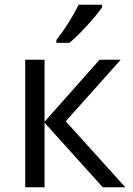

<svg xmlns="http://www.w3.org/2000/svg" viewBox="-20 -786 559 806"><path d="M167 0H85.9V-535.2H167V-274.9L397.9 -535.2H486.8L255.9 -276.9L505.9 0H411.1L167 -271ZM408.7 -766.1V-755.9Q387.2 -724.1 344.7 -677.7Q302.2 -631.3 271 -606H216.8V-618.2Q272.9 -690.4 310.1 -766.1Z"/></svg>

Font: OpenSans
Style: Regular
Weight: 400
Foundry: Ascender Corporation
Version: Version 1.10